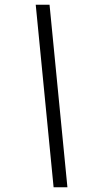

<svg xmlns="http://www.w3.org/2000/svg" viewBox="-20 -710 411 806"><path d="M130 -690H188L263 76H205Z"/></svg>

Font: Decalotype Light Italic
Style: Regular
Weight: 300
Italic angle: -12°
Designer: Alfredo Marco Pradil
Foundry: Alfredo Marco Pradil
Version: Version 1.0